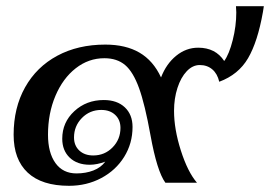

<svg xmlns="http://www.w3.org/2000/svg" viewBox="-20 -590 872 620"><path d="M832 -570 829 -551Q812 -455 781 -402Q750 -349 688 -326Q682 -352 665.5 -366Q649 -380 625 -380Q602 -380 583 -360Q564 -340 553 -306Q542 -272 542 -232Q542 -173 564 -104Q586 -35 616 0H514Q487 -37 466 -153Q448 -253 429 -305.5Q410 -358 384 -380Q358 -402 317 -402Q266 -402 224.5 -369.5Q183 -337 159 -280.5Q135 -224 135 -155Q135 -97 159 -63.5Q183 -30 227 -30Q257 -30 281.5 -39.5Q306 -49 320 -68Q293 -58 270 -58Q229 -58 205 -81Q181 -104 181 -142Q181 -195 220 -231Q259 -267 315 -267Q358 -267 383 -243.5Q408 -220 408 -180Q408 -127 381 -83.5Q354 -40 307 -15Q260 10 203 10Q115 10 69.5 -32.5Q24 -75 24 -155Q24 -242 61 -308Q98 -374 165 -410Q232 -446 320 -446Q386 -446 430.5 -420Q475 -394 500 -340Q517 -384 549 -410Q581 -436 620 -436Q676 -436 704 -393Q720 -415 731.5 -460.5Q743 -506 743 -550L742 -570ZM369 -177Q369 -203 352 -219Q335 -235 307 -235Q270 -235 244.5 -209Q219 -183 219 -146Q219 -120 236 -104Q253 -88 281 -88Q318 -88 343.5 -114Q369 -140 369 -177Z"/></svg>

Font: Fahkwang Medium
Style: Italic
Weight: 500
Italic angle: -10°
Version: Version 1.000; ttfautohint (v1.6)